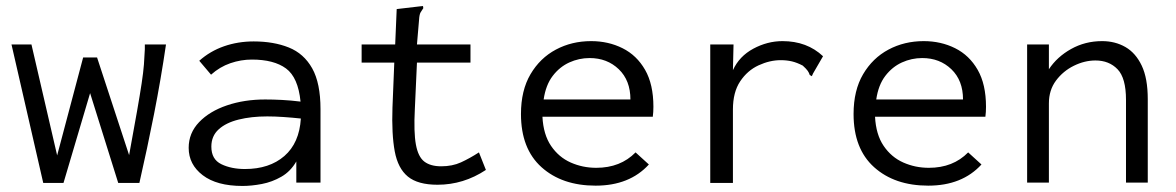

<svg xmlns="http://www.w3.org/2000/svg" viewBox="-20 -604 3890 635"><path d="M123 1 18 -457H84L169 -90L255 -414H301L407 -91Q423 -178 433 -235Q443 -292 448.5 -328.5Q454 -365 456 -390.5Q458 -416 459 -441V-457H529Q512 -341 489.5 -227Q467 -113 441 1H371L278 -296L190 1Z M782 11Q697 11 650.5 -24.5Q604 -60 604 -115Q604 -164 638.5 -200Q673 -236 730.5 -255.5Q788 -275 857 -275Q883 -275 912.5 -273.5Q942 -272 974 -268Q966 -348 926 -377.5Q886 -407 813 -407Q777 -407 742 -395Q707 -383 678 -357L639 -403Q675 -435 721 -451Q767 -467 819 -467Q885 -467 935 -447Q985 -427 1012.5 -378Q1040 -329 1040 -243V0H960V-70Q941 -37 910.5 -19.5Q880 -2 846 4.5Q812 11 782 11ZM679 -119Q679 -77 712 -61Q745 -45 790 -45Q871 -45 920.5 -88Q970 -131 975 -212Q947 -215 918 -217Q889 -219 864 -219Q811 -219 769 -208.5Q727 -198 703 -176Q679 -154 679 -119Z M1427 7Q1362 7 1329 -20Q1296 -47 1285.5 -103.5Q1275 -160 1278 -248L1284 -397H1176V-457H1287L1292 -574L1369 -583L1379 -584L1380 -577Q1375 -570 1371 -563Q1367 -556 1366 -539L1359 -457H1536V-397H1359L1352 -243Q1348 -167 1355.5 -126Q1363 -85 1383.5 -69.5Q1404 -54 1439 -54Q1476 -54 1504.5 -67Q1533 -80 1564 -100L1587 -42Q1513 7 1427 7Z M1950 10Q1839 10 1771 -51Q1703 -112 1703 -227Q1703 -305 1734.5 -358.5Q1766 -412 1818.5 -440Q1871 -468 1935 -468Q1992 -468 2039 -444.5Q2086 -421 2113.5 -373Q2141 -325 2141 -251Q2141 -242 2140.5 -234Q2140 -226 2139 -218H1774Q1777 -159 1802.5 -121.5Q1828 -84 1867.5 -66.5Q1907 -49 1952 -49Q2032 -49 2082 -100L2126 -60Q2062 10 1950 10ZM1778 -275H2065Q2065 -338 2026.5 -375Q1988 -412 1930 -412Q1895 -412 1863 -397.5Q1831 -383 1808 -353Q1785 -323 1778 -275Z M2329 -457H2406L2404 -372Q2425 -418 2471.5 -443Q2518 -468 2568 -468Q2649 -468 2702 -418L2669 -361L2665 -352L2658 -356Q2656 -363 2651.5 -369.5Q2647 -376 2635 -387Q2616 -397 2599 -401Q2582 -405 2562 -405Q2526 -405 2489 -388Q2452 -371 2428 -335Q2404 -299 2404 -242V1H2329Z M3050 10Q2939 10 2871 -51Q2803 -112 2803 -227Q2803 -305 2834.5 -358.5Q2866 -412 2918.5 -440Q2971 -468 3035 -468Q3092 -468 3139 -444.5Q3186 -421 3213.5 -373Q3241 -325 3241 -251Q3241 -242 3240.5 -234Q3240 -226 3239 -218H2874Q2877 -159 2902.5 -121.5Q2928 -84 2967.5 -66.5Q3007 -49 3052 -49Q3132 -49 3182 -100L3226 -60Q3162 10 3050 10ZM2878 -275H3165Q3165 -338 3126.5 -375Q3088 -412 3030 -412Q2995 -412 2963 -397.5Q2931 -383 2908 -353Q2885 -323 2878 -275Z M3377 0V-457H3449V-375Q3476 -416 3522.5 -442Q3569 -468 3625 -468Q3668 -468 3702 -448.5Q3736 -429 3756 -387Q3776 -345 3776 -276V0H3704V-274Q3704 -346 3676 -375Q3648 -404 3603 -404Q3567 -404 3531.5 -386.5Q3496 -369 3472.5 -337.5Q3449 -306 3449 -262V0Z"/></svg>

Font: Inconsolata SemiExpanded
Style: Regular
Weight: 400
Width: 6
Monospace: yes
Designer: Raph Levien, Cyreal, Brenton Simpson
Foundry: Raph Levien, Cyreal, Google
Version: Version 3.000; ttfautohint (v1.8.2.53-6de2)